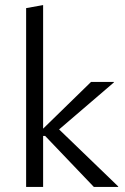

<svg xmlns="http://www.w3.org/2000/svg" viewBox="-20 -737 491 757"><path d="M350 0 158 -201H140V-220L339 -414H429V-412L183 -201L191 -248L446 -2V0ZM83 0V-705L150 -717V0Z"/></svg>

Font: Ysabeau Office
Style: Regular
Weight: 400
Designer: Christian Thalmann (Catharsis Fonts)
Version: Version 2.001;gftools[0.9.30]; featfreeze: tnum,lnum,ss02